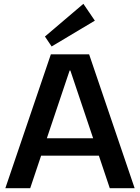

<svg xmlns="http://www.w3.org/2000/svg" viewBox="-20 -984 732 1004"><path d="M246 -700H446L684 0H554L497 -170H195L138 0H8ZM467 -261 348 -615H344L225 -261ZM476 -876 250 -741 215 -793 416 -964Z"/></svg>

Font: Pathway Extreme 8pt Thin 12pt SemiBold
Style: Regular
Weight: 600
Version: Version 1.001;gftools[0.9.26]